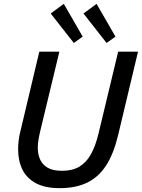

<svg xmlns="http://www.w3.org/2000/svg" viewBox="-20 -961 736 996"><path d="M290 15Q213 15 165.5 -11Q118 -37 96 -82Q74 -127 74 -186Q74 -209 77 -234Q80 -259 87 -285L184 -693H288L188 -278Q183 -257 179.5 -235.5Q176 -214 176 -195Q176 -161 188 -134Q200 -107 227 -91Q254 -75 302 -75Q355 -75 391 -96Q427 -117 451 -159.5Q475 -202 491 -268L593 -693H696L592 -257Q569 -162 530 -102Q491 -42 432 -13.5Q373 15 290 15ZM533 -738 413 -891 481 -941 579 -771ZM363 -738 243 -891 311 -941 409 -771Z"/></svg>

Font: Ubuntu Sans Medium
Style: Italic
Weight: 500
Italic angle: -13.5°
Designer: Dalton Maag Ltd
Foundry: Dalton Maag Ltd
Version: Version 1.006